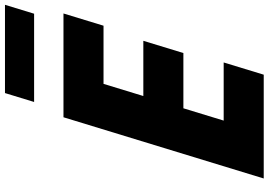

<svg xmlns="http://www.w3.org/2000/svg" viewBox="-178 -928 1106 791"><g transform="rotate(-90 375.5 -533.0)"><path d="M387.1 -1066 350.4 -946H714L750.7 -1066ZM715 -825H287.4L35.2 0H462.8L513.2 -165H273.7L324.4 -331H552L602.4 -496H374.9L425 -660H664.6Z"/></g></svg>

Font: Hussar
Style: BdSuprConOblThree
Weight: 700
Foundry: Cannot Into Space Fonts
Version: Version 2.00